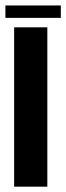

<svg xmlns="http://www.w3.org/2000/svg" viewBox="-30 -700 248 720"><path d="M23 0V-597.5H147.5V0ZM-9.7 -633V-679.5H198.1V-633Z"/></svg>

Font: Anybody Condensed SemiBold
Style: Regular
Weight: 600
Width: 3
Designer: Tyler Finck
Foundry: Etcetera Type Company
Version: Version 1.010; ttfautohint (v1.8.3) -l 8 -r 50 -G 200 -x 14 